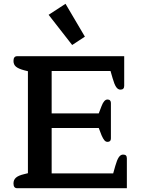

<svg xmlns="http://www.w3.org/2000/svg" viewBox="-20 -991 751 1011"><path d="M236 -913 325 -971 427 -798 360 -754ZM51 -25Q51 -44 64 -55.5Q77 -67 107 -74L127 -79V-616L107 -621Q77 -629 64 -640Q51 -651 51 -670Q51 -695 70 -695H634V-539Q634 -519 614 -519Q601 -519 591.5 -533Q582 -547 573 -579L562 -617H252V-394H500L515 -433Q528 -467 546 -467Q555 -467 559.5 -462Q564 -457 564 -449V-262Q564 -244 546 -244Q537 -244 530 -252Q523 -260 515 -278L500 -317H252V-78H576L587 -117Q596 -149 605.5 -163Q615 -177 628 -177Q639 -177 643.5 -172Q648 -167 648 -157V0H70Q51 0 51 -25Z"/></svg>

Font: MaitreeSemiBold
Style: Regular
Weight: 600
Designer: CadsonDemak Team
Foundry: CadsonDemak
Version: Version 1.000